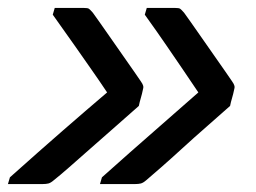

<svg xmlns="http://www.w3.org/2000/svg" viewBox="-26 -542 646 484"><path d="M339 -505 344 -522H415Q425 -522 428 -520Q431 -518 438 -510Q441 -506 453 -489Q465 -472 481 -449Q497 -426 513.5 -402.5Q530 -379 542.5 -361Q555 -343 559 -337Q564 -330 565 -325.5Q566 -321 564 -315Q562 -305 559 -295Q556 -285 554 -275Q526 -250 494.5 -222.5Q463 -195 433.5 -168Q404 -141 380 -120Q356 -99 343 -88Q335 -81 329 -79.5Q323 -78 314 -78H226L231 -95Q306 -162 364 -212.5Q422 -263 474 -309Q454 -339 435.5 -366Q417 -393 394.5 -426Q372 -459 339 -505ZM107 -505 112 -522H185Q195 -522 198 -520Q201 -518 208 -510Q211 -506 223 -489Q235 -472 251 -449Q267 -426 283.5 -402.5Q300 -379 312.5 -361Q325 -343 329 -337Q334 -330 335 -325.5Q336 -321 334 -315Q332 -305 329 -295Q326 -285 324 -275Q296 -250 264.5 -222.5Q233 -195 202.5 -168Q172 -141 148 -120Q124 -99 110 -88Q102 -81 96 -79.5Q90 -78 81 -78H-6L-1 -95Q74 -162 132 -212.5Q190 -263 244 -309Q224 -339 205 -366Q186 -393 163 -426Q140 -459 107 -505Z"/></svg>

Font: Recursive Sn Lnr St Med
Style: Italic
Weight: 500
Italic angle: -15°
Version: Version 1.079;hotconv 1.0.112;makeotfexe 2.5.65598; ttfautoh